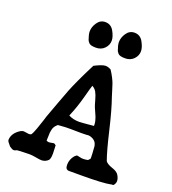

<svg xmlns="http://www.w3.org/2000/svg" viewBox="-167 -1082 1081 1206"><g transform="rotate(20 373.5 -478.5)"><path d="M601.6 -860.4Q601.6 -831.1 579.6 -808.1Q557.6 -785.2 522.5 -785.2Q504.9 -785.2 492.7 -788.1Q480.5 -791 474.1 -798.8Q467.8 -806.6 466.8 -808.1Q465.8 -809.6 462.9 -816.4Q451.2 -848.6 451.2 -868.2Q451.2 -898.4 471.2 -927.7Q491.2 -957 524.4 -957Q562.5 -957 582 -921.9Q601.6 -886.7 601.6 -860.4ZM406.2 -860.4Q406.2 -831.1 384.3 -808.1Q362.3 -785.2 327.1 -785.2Q309.6 -785.2 297.4 -788.1Q285.2 -791 278.8 -798.8Q272.5 -806.6 271.5 -808.1Q270.5 -809.6 267.6 -816.4Q255.9 -848.6 255.9 -868.2Q255.9 -898.4 275.9 -927.7Q295.9 -957 329.1 -957Q367.2 -957 386.7 -921.9Q406.2 -886.7 406.2 -860.4ZM388.7 -552.7Q383.8 -540 364.7 -468.3Q345.7 -396.5 316.4 -328.1Q346.7 -311.5 387.7 -311.5Q402.3 -311.5 484.4 -319.3V-327.1Q484.4 -339.8 481 -353Q477.5 -366.2 474.1 -375.5Q470.7 -384.8 462.9 -401.4Q455.1 -418 451.2 -427.7Q445.3 -441.4 436.5 -474.1Q427.7 -506.8 417.5 -524.9Q407.2 -543 388.7 -552.7ZM727.5 -13.7Q724.6 -10.7 719.2 -11.7Q713.9 -12.7 710.9 -10.7Q661.1 0 515.6 0H433.6Q409.2 0 409.2 -32.2Q409.2 -69.3 433.6 -97.7Q443.4 -108.4 451.2 -108.4Q454.1 -108.4 466.3 -105Q478.5 -101.6 491.2 -101.6Q506.8 -101.6 523.4 -105.5Q525.4 -109.4 527.3 -111.3Q529.3 -113.3 530.8 -113.8Q532.2 -114.3 533.2 -115.2Q534.2 -116.2 534.7 -119.6Q535.2 -123 535.2 -128.9Q535.2 -146.5 531.2 -197.3Q531.2 -199.2 530.8 -202.6Q530.3 -206.1 527.3 -214.4Q524.4 -222.7 519 -229.5Q513.7 -236.3 502 -243.2Q490.2 -250 474.6 -252Q455.1 -250 421.9 -250Q410.2 -250 386.7 -250.5Q363.3 -251 350.6 -251Q312.5 -251 269.5 -247.1Q258.8 -238.3 252 -229Q245.1 -219.7 242.2 -207Q239.3 -194.3 238.3 -186Q237.3 -177.7 237.3 -158.7Q237.3 -139.6 236.3 -130.9Q245.1 -126 253.9 -126Q259.8 -126 269.5 -128.4Q279.3 -130.9 283.2 -130.9Q292 -130.9 299.8 -122.1Q301.8 -81.1 301.8 -69.3Q301.8 -33.2 292 -22.5Q273.4 -3.9 247.1 -3.9Q236.3 -3.9 210 -8.8Q183.6 -13.7 168 -13.7H161.1Q146.5 -13.7 122.1 -12.7Q97.7 -11.7 83 -10.7Q80.1 -9.8 73.7 -6.8Q67.4 -3.9 62.5 -3.9Q51.8 -3.9 33.2 -17.6Q30.3 -22.5 23.9 -29.3Q17.6 -36.1 13.7 -42Q9.8 -47.9 9.8 -55.7Q12.7 -101.6 63.5 -131.8Q73.2 -136.7 82 -136.7Q87.9 -136.7 100.1 -134.3Q112.3 -131.8 117.2 -131.8Q127.9 -131.8 133.8 -136.7Q141.6 -148.4 153.8 -182.1Q166 -215.8 174.8 -244.1L183.6 -272.5Q200.2 -317.4 223.6 -381.3Q247.1 -445.3 258.3 -473.6Q269.5 -502 293.5 -554.2Q317.4 -606.4 351.6 -672.9Q402.3 -699.2 424.8 -699.2Q441.4 -699.2 460.9 -688.5Q476.6 -665 487.3 -643.6Q498 -622.1 502.4 -609.4Q506.8 -596.7 514.6 -571.3Q522.5 -545.9 527.3 -530.3Q554.7 -453.1 584.5 -325.2Q614.3 -197.3 635.7 -138.7Q647.5 -122.1 682.1 -110.8Q716.8 -99.6 727.5 -80.1Q739.3 -59.6 739.3 -43Q739.3 -27.3 727.5 -13.7Z"/></g></svg>

Font: LPEducational
Style: Medium
Weight: 500
Designer: Based on Essays1743, by John Stracke, which says:

Based on the typeface in a 1743 English translation of the essays of 
Version: Version 001.204